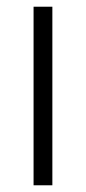

<svg xmlns="http://www.w3.org/2000/svg" viewBox="-20 -552 256 572"><path d="M136 0V-532H80V0Z"/></svg>

Font: Noto Sans Khmer SemiCondensed Light
Style: Regular
Weight: 300
Width: 4
Designer: Danh Hong and the Monotype Design Team
Foundry: Monotype Imaging Inc.
Version: Version 2.004